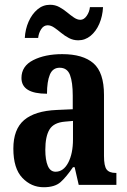

<svg xmlns="http://www.w3.org/2000/svg" viewBox="-20 -775 534 805"><path d="M163 10Q111 10 73.5 -29.5Q36 -69 36 -152Q36 -233 81 -271.5Q126 -310 218 -314L285 -317V-374Q285 -430 273.5 -460.5Q262 -491 230 -491Q201 -491 189 -462Q177 -433 177 -382Q70 -382 70 -448Q70 -498 119.5 -523Q169 -548 241 -548Q328 -548 372 -509.5Q416 -471 416 -377V-121Q416 -79 427 -64.5Q438 -50 465 -50H468V0H310L293 -74H286Q258 -33 234 -11.5Q210 10 163 10ZM213 -55Q246 -55 266 -93Q286 -131 286 -191V-268L252 -265Q205 -261 187.5 -232Q170 -203 170 -147Q170 -104 180.5 -79.5Q191 -55 213 -55ZM308 -606Q287 -606 269 -615.5Q251 -625 236 -637.5Q221 -650 207 -659.5Q193 -669 180 -669Q163 -669 152.5 -652.5Q142 -636 140 -616H84Q86 -653 100 -684.5Q114 -716 137 -735.5Q160 -755 190 -755Q211 -755 228.5 -745.5Q246 -736 261 -723.5Q276 -711 290 -701.5Q304 -692 317 -692Q332 -692 343.5 -708.5Q355 -725 357 -745H412Q410 -707 396.5 -675.5Q383 -644 360 -625Q337 -606 308 -606Z"/></svg>

Font: Noto Serif Hebrew ExtraCondensed
Style: Bold
Weight: 700
Width: 2
Designer: Monotype Design Team
Foundry: Monotype Imaging Inc.
Version: Version 2.004; ttfautohint (v1.8.4.7-5d5b)